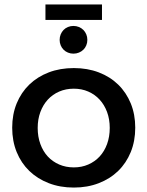

<svg xmlns="http://www.w3.org/2000/svg" viewBox="-20 -842 665 866"><path d="M313 -535Q374.5 -535 425.5 -515.5Q476.5 -496 513 -460.5Q549.5 -425 569.8 -375.5Q590 -326 590 -266Q590 -206 569.8 -156.2Q549.5 -106.5 513 -71Q476.5 -35.5 425.5 -15.8Q374.5 4 313 4Q251 4 200 -15.8Q149 -35.5 112.2 -71Q75.5 -106.5 55.2 -156.2Q35 -206 35 -266Q35 -326 55.2 -375.5Q75.5 -425 112.2 -460.5Q149 -496 200 -515.5Q251 -535 313 -535ZM313 -442Q277 -442 247 -429Q217 -416 195.5 -392.5Q174 -369 162 -336.5Q150 -304 150 -265Q150 -225.5 162 -192.5Q174 -159.5 195.5 -136.2Q217 -113 247 -100Q277 -87 313 -87Q348.5 -87 378.2 -100Q408 -113 429.5 -136.2Q451 -159.5 463 -192.5Q475 -225.5 475 -265Q475 -304 463 -336.5Q451 -369 429.5 -392.5Q408 -416 378.2 -429Q348.5 -442 313 -442ZM311 -725Q324.5 -725 336 -720.2Q347.5 -715.5 356 -707Q364.5 -698.5 369.2 -687Q374 -675.5 374 -662Q374 -649 369.2 -637.5Q364.5 -626 356 -617.8Q347.5 -609.5 336 -604.8Q324.5 -600 311 -600Q298 -600 286.5 -604.8Q275 -609.5 266.8 -617.8Q258.5 -626 253.8 -637.5Q249 -649 249 -662Q249 -675.5 253.8 -687Q258.5 -698.5 266.8 -707Q275 -715.5 286.5 -720.2Q298 -725 311 -725ZM185 -822H440V-752H185Z"/></svg>

Font: Argentum Sans
Style: Regular
Weight: 400
Designer: Julieta Ulanovsky, Owen Earl, Chris M. Simpson, Rasmus Andersson, Cristiano Sobral
Foundry: The Argentum Sans Project Authors
Version: Version 3.135; ttfautohint (v1.8.4.7-5d5b-dirty)